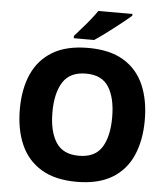

<svg xmlns="http://www.w3.org/2000/svg" viewBox="-61 -1079 918 1050"><g transform="rotate(5 398.0 -553.5)"><path d="M741 -451Q741 -341 705 -258Q669 -175 593 -129Q517 -83 398 -83Q280 -83 204 -129Q128 -175 91.5 -258Q55 -341 55 -452Q55 -563 91.5 -645Q128 -727 204 -772.5Q280 -818 399 -818Q518 -818 593.5 -772.5Q669 -727 705 -644.5Q741 -562 741 -451ZM234 -451Q234 -346 272.5 -286Q311 -226 398 -226Q487 -226 524.5 -286Q562 -346 562 -451Q562 -556 524.5 -616.5Q487 -677 399 -677Q311 -677 272.5 -616.5Q234 -556 234 -451ZM623 -1014Q607 -1000 582 -980Q557 -960 528.5 -938Q500 -916 473.5 -896.5Q447 -877 427 -864H315V-877Q331 -896 354 -921.5Q377 -947 399 -974.5Q421 -1002 436 -1024H623Z"/></g></svg>

Font: Noto Sans Kannada UI ExtraBold
Style: Regular
Weight: 800
Designer: Jelle Bosma - Monotype Design Team
Foundry: Monotype Imaging Inc.
Version: Version 2.005; ttfautohint (v1.8.4.7-5d5b)